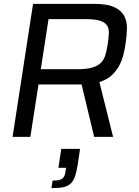

<svg xmlns="http://www.w3.org/2000/svg" viewBox="-20 -708 721 993"><path d="M45 0ZM45 0 151 -688H468Q533 -688 569 -672Q605 -656 621 -628Q637 -600 636.5 -562Q636 -524 629 -479Q625 -452 617.5 -422.5Q610 -393 595 -366Q580 -339 556 -317Q532 -295 494 -284L565 0H467L402 -271H390H179L137 0ZM191 -350H377Q426 -350 455 -358Q484 -366 500.5 -382Q517 -398 524.5 -422Q532 -446 537 -479Q542 -512 543 -536.5Q544 -561 533 -577Q522 -593 496.5 -601Q471 -609 423 -609H231ZM252 226Q270 226 282 224Q294 222 301.5 216.5Q309 211 313 201.5Q317 192 319 177L322 160H282L297 62H394L382 143Q376 180 368 204Q360 228 345.5 241.5Q331 255 307.5 260Q284 265 246 265Z"/></svg>

Font: Azeri Sans
Style: Italic
Weight: 400
Designer: Hector Gatti & Omnibus-Type (original fonts) / Cristiano Sobral (main changes and remastering)
Foundry: Omnibus-Type
Version: Version 0.07;August 21, 2020;FontCreator 13.0.0.2681 64-bit;